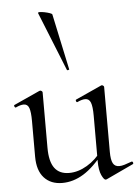

<svg xmlns="http://www.w3.org/2000/svg" viewBox="-53 -773 599 824"><g transform="rotate(-5 246.5 -360.5)"><path d="M182.4 8Q133 8 104.3 -23.4Q75.6 -54.8 75.6 -114.6V-268Q75.6 -307.4 69.3 -324.6Q63 -341.8 46.2 -341.8Q32 -341.8 12.4 -332.4Q8.4 -330.6 5.9 -336.6Q3.4 -342.6 7.2 -343.6L118 -394Q120.2 -395 122.2 -395Q124.8 -395 128.3 -392.5Q131.8 -390 131.8 -386.8V-148.2Q131.8 -88.6 152.7 -60.4Q173.6 -32.2 215.6 -32.2Q254.2 -32.2 292.8 -55.1Q331.4 -78 359.6 -117.4L364.8 -106.2Q318.8 -46.8 274.4 -19.4Q230 8 182.4 8ZM396.8 -386.8V-107.2Q396.8 -73.2 404.9 -58Q413 -42.8 432 -42.8Q442.2 -42.8 454.7 -46.6Q467.2 -50.4 485 -57Q489.8 -59 492 -53.5Q494.2 -48 490.4 -46L373.2 9Q371.2 10 369 10Q361.4 10 351.4 -11.4Q341.4 -32.8 341.4 -73.2V-268Q341.4 -307.4 334.7 -324.6Q328 -341.8 311.2 -341.8Q297 -341.8 277.2 -332.4Q273.4 -330.6 271.3 -336.6Q269.2 -342.6 273 -343.6L383.8 -394Q385.8 -395 387.2 -395Q389.8 -395 393.3 -392.5Q396.8 -390 396.8 -386.8ZM142 -727Q141 -731 149.4 -731Q157.8 -731 170.2 -728.5Q182.6 -726 192.5 -722.5Q202.4 -719 202.6 -716L253.8 -476Q255.4 -474 250.1 -472.5Q244.8 -471 243.8 -474Z"/></g></svg>

Font: Cormorant Light
Style: Regular
Weight: 300
Designer: Christian Thalmann (Catharsis Fonts)
Foundry: Catharsis Fonts
Version: Version 4.000